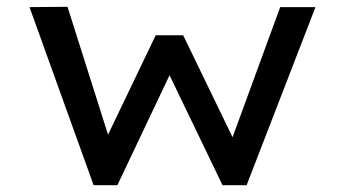

<svg xmlns="http://www.w3.org/2000/svg" viewBox="-20 -546 1017 566"><path d="M256 0 67 -525 179 -526 308 -119 285 -121 439 -442H520L676 -120L657 -118L806 -525H910L707 0H636L452 -382L511 -390L326 0Z"/></svg>

Font: Lexend Peta
Style: Regular
Weight: 400
Designer: Bonnie Shaver-Troup, Thomas Jockin
Foundry: Lexend
Version: Version 1.007